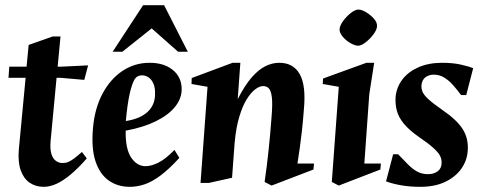

<svg xmlns="http://www.w3.org/2000/svg" viewBox="-20 -708 1866 743"><path d="M148.9 15Q118 15 94.7 -1Q71.4 -17 60 -49.4Q48.6 -81.9 53 -130.9L79.1 -406.9H12.9L15.9 -450H82.8L90.9 -534.1L184 -566.9H214.1L203.1 -450H216.9L320.9 -455L306.2 -398.9L214.1 -406.9H198.9L175.9 -163.1Q173 -131 179 -112.1Q185 -93.1 196.8 -85.1Q208.6 -77.1 220.9 -77.1Q234 -77.1 244.1 -81.2Q254.2 -85.4 266.9 -94.9Q279.6 -104.4 297.1 -120L315.9 -95Q283.5 -58 254.4 -33.5Q225.4 -9 199.3 3Q173.2 15 148.9 15Z M482.1 15Q434.9 15 400.1 -9.9Q365.4 -34.9 349.1 -85.3Q332.9 -135.7 339.9 -213Q346.6 -289.1 376.8 -345.7Q407 -402.2 454 -433.6Q501 -465 559.1 -465Q615.1 -465 649.1 -437Q683.1 -409 683 -362.9Q683.2 -326.8 657.5 -294.8Q631.7 -262.8 583.1 -238.8Q534.5 -214.9 466.4 -202.4Q465 -132.4 487.4 -98.6Q509.9 -64.9 543.1 -64.9Q565.6 -64.9 593.5 -78.9Q621.4 -92.9 655.1 -127.9L674.1 -97.1Q633.6 -52.6 600.2 -28.1Q566.9 -3.5 538.4 5.7Q509.9 15 482.1 15ZM466.9 -239.6Q521.1 -248 550.1 -274.1Q579 -300.3 580 -341Q581 -367.4 574 -383.8Q567 -400.2 555.2 -408.4Q543.5 -416.5 529.2 -416.5Q521.6 -416.5 514.5 -413.4Q507.4 -410.3 501.6 -402.3Q490.9 -385.1 481.9 -345.4Q473 -305.8 466.9 -239.6ZM416 -507.9 533.9 -688H615L706.7 -507.9H669L567 -598.1L453.7 -507.9Z M756 0 783.1 -372.1 721.1 -383 721.9 -406 880 -465H910.1L900 -324.6Q927.7 -378.5 954.4 -408.9Q981.1 -439.2 1007.4 -452.1Q1033.7 -465 1060.9 -465Q1115.1 -465 1139.9 -421.1Q1164.7 -377.2 1156 -284.9Q1152.4 -237.7 1148.5 -202.5Q1144.6 -167.2 1140.4 -137.7Q1136.1 -108.1 1131.1 -75.1H1195.1L1193.1 -52L1031 10.1L1004 -3.9Q1013 -65.9 1019.4 -126.9Q1025.9 -188 1030.9 -256Q1035 -304.4 1032.2 -330Q1029.4 -355.6 1020.9 -365.3Q1012.5 -374.9 998 -374.9Q984.2 -374.9 967.6 -362.3Q950.9 -349.8 934.8 -323.9Q918.7 -298.1 906.2 -256.7Q893.6 -215.3 888.1 -157.1L878 -20.1L787.9 0Z M1291 10.1 1264 -3.9 1291 -372.1 1229 -383 1230.1 -404.1 1397.9 -465H1428L1409 -343.1L1389.9 -75.1H1453.9L1451.9 -52ZM1365.9 -531.1Q1353.6 -531.1 1336.1 -541.2Q1318.5 -551.3 1305.9 -566.4Q1293.4 -581.5 1294 -595.1Q1295 -609.1 1307.9 -626.9Q1320.9 -644.6 1337.7 -657.8Q1354.5 -671 1367.1 -671Q1379.4 -671 1396.6 -660.7Q1413.9 -650.5 1427.1 -635.6Q1440.2 -620.6 1439 -606Q1438 -592 1424.7 -574.4Q1411.5 -556.9 1394.7 -544Q1377.9 -531.1 1365.9 -531.1Z M1606.1 15Q1568.9 15 1535.6 9.6Q1502.4 4.2 1473.9 -6.1L1501.4 -110.9H1520.9Q1541.5 -89.7 1558.5 -72.1Q1575.5 -54.5 1594.1 -44.2Q1612.6 -34 1636 -34Q1658.7 -34 1673.6 -45.1Q1688.5 -56.1 1688.9 -76.9Q1689.6 -92.5 1682.2 -106.2Q1674.7 -119.9 1655.4 -137Q1636.1 -154.1 1600.9 -178.1Q1563.5 -204.4 1543 -229.1Q1522.5 -253.9 1515.7 -279.6Q1508.9 -305.3 1510.9 -334Q1514.9 -371.3 1537.3 -400.7Q1559.6 -430.1 1599.1 -447.6Q1638.6 -465 1691.1 -465Q1730.6 -465 1760.7 -458.6Q1790.7 -452.2 1811.1 -444.1L1784.2 -340.1H1764.2Q1748.9 -361.3 1732.9 -379Q1717 -396.8 1699 -407.9Q1681 -419.1 1658 -419.1Q1641 -419.1 1627.4 -409.8Q1613.7 -400.4 1611 -379.1Q1609.9 -366.5 1614.7 -353.9Q1619.5 -341.2 1637 -324.9Q1654.5 -308.6 1689.9 -283.9Q1747.9 -244.6 1770.9 -207.8Q1793.9 -171 1789.9 -124Q1787.5 -86.4 1764.9 -54.6Q1742.2 -22.9 1702.2 -3.9Q1662.2 15 1606.1 15Z"/></svg>

Font: Ancizar Serif Light
Style: Italic
Weight: 300
Italic angle: -4°
Designer: Cesar Puertas, Viviana Monsalve, Julian Moncada, Julian Prieto, Jose Castro, Felipe Aragon, Mariel Hernandez, Sara Alarc
Version: Version 8.100